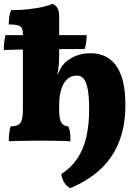

<svg xmlns="http://www.w3.org/2000/svg" viewBox="-28 -737 712 1006"><path d="M340 249Q321 239 308.5 219Q296 199 293 175Q345 142 377 94Q409 46 424 -18Q439 -82 439 -164Q439 -232 431.5 -270.5Q424 -309 410 -325Q396 -341 375 -341Q344 -341 323 -321Q302 -301 292 -266.5Q282 -232 282 -186V-162Q282 -110 295 -92.5Q308 -75 330 -75Q338 -56 339.5 -38Q341 -20 341 3Q326 2 299 1.5Q272 1 242.5 0.5Q213 0 188 0Q163 0 129 0.5Q95 1 64 1.5Q33 2 18 3Q18 -20 20.5 -41Q23 -62 28 -75Q67 -75 79.5 -93.5Q92 -112 92 -162V-559Q92 -579 86 -590Q80 -601 64 -605Q48 -609 18 -609Q18 -628 20.5 -648Q23 -668 31 -684Q81 -684 124 -689Q167 -694 199 -701.5Q231 -709 247 -717Q264 -710 273 -694.5Q282 -679 282 -653V-449Q282 -415 279.5 -391.5Q277 -368 272 -345H273Q281 -362 289 -377.5Q297 -393 309 -405Q330 -427 365 -442.5Q400 -458 448 -458Q483 -458 515 -445.5Q547 -433 573 -402.5Q599 -372 614 -319Q629 -266 629 -184Q629 -104 610.5 -37.5Q592 29 555.5 83Q519 137 465 178Q411 219 340 249ZM-8 -475Q-8 -493 -6 -514.5Q-4 -536 1 -553H426Q426 -540 424 -520Q422 -500 416 -480Q391 -480 348.5 -480Q306 -480 255.5 -479.5Q205 -479 154.5 -478.5Q104 -478 61 -477Q18 -476 -8 -475Z"/></svg>

Font: Vollkorn Black
Style: Regular
Weight: 900
Designer: Friedrich Althausen
Foundry: Friedrich Althausen
Version: Version 5.000